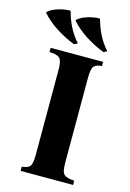

<svg xmlns="http://www.w3.org/2000/svg" viewBox="-155 -944 682 1008"><g transform="rotate(15 186.0 -440.0)"><path d="M63 0V-23Q92 -25 105 -38Q118 -51 118 -100V-565Q118 -614 103.5 -627.5Q89 -641 48 -642V-665H333V-642Q304 -641 291 -627.5Q278 -614 278 -565V-100Q278 -51 293 -38Q308 -25 348 -23V0ZM259 -880Q269 -841 287.5 -802Q306 -763 340 -724L321 -715Q267 -736 219 -767Q171 -798 136 -838Q150 -853 172.5 -862.5Q195 -872 219 -876.5Q243 -881 259 -880ZM99 -880Q109 -841 127.5 -802Q146 -763 180 -724L161 -715Q107 -736 59 -767Q11 -798 -24 -838Q-10 -853 12.5 -862.5Q35 -872 59 -876.5Q83 -881 99 -880Z"/></g></svg>

Font: Bona Nova SC
Style: Bold
Weight: 700
Designer: Mateusz Machalski
Foundry: Capitalics
Version: Version 4.001; ttfautohint (v1.8.4.7-5d5b)